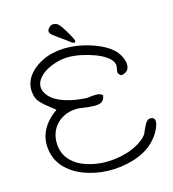

<svg xmlns="http://www.w3.org/2000/svg" viewBox="-130 -994 1011 1125"><g transform="rotate(-15 375.5 -431.5)"><path d="M383 25Q308 22 240.5 -3.5Q173 -29 128.5 -78Q84 -127 78 -199Q69 -316 186 -399Q179 -404 172 -410Q165 -416 154 -424Q126 -445 102 -469.5Q78 -494 74 -537Q69 -589 100.5 -632.5Q132 -676 188.5 -703.5Q245 -731 317 -734Q372 -736 430.5 -723.5Q489 -711 538.5 -687.5Q588 -664 616 -634Q628 -622 639 -601Q650 -580 653.5 -558Q657 -536 647 -518.5Q637 -501 608 -496L603 -497Q590 -507 588 -515Q586 -523 590 -538Q594 -556 592 -565Q587 -590 559 -611Q531 -632 491 -647Q451 -662 409 -670.5Q367 -679 334 -679Q300 -679 264.5 -669.5Q229 -660 198.5 -643Q168 -626 149.5 -602.5Q131 -579 130.5 -552Q130 -525 155 -495Q186 -460 245 -441.5Q304 -423 366 -420Q372 -419 379 -419.5Q386 -420 392 -421Q397 -422 400 -422Q418 -424 437 -424Q456 -424 472 -411Q467 -375 439.5 -367Q412 -359 345 -369Q342 -369 338.5 -369.5Q335 -370 332 -371Q322 -372 313 -373Q304 -374 297 -373Q252 -372 216.5 -352Q181 -332 160 -298.5Q139 -265 137 -223Q135 -156 170 -113Q205 -70 263 -49.5Q321 -29 386 -28Q437 -28 486.5 -39Q536 -50 577 -71.5Q618 -93 643 -124Q644 -126 647 -131.5Q650 -137 655 -150Q669 -182 679 -194.5Q689 -207 701 -208Q727 -209 730.5 -188.5Q734 -168 715 -131Q708 -116 695 -98.5Q682 -81 669 -68Q620 -19 542 4.5Q464 28 383 25ZM374 -757Q357 -770 341 -782Q325 -794 307 -806Q291 -817 275.5 -829.5Q260 -842 260 -855Q260 -865 272 -877Q284 -889 297 -888Q319 -887 331.5 -872.5Q344 -858 356 -838Q365 -823 374 -808Q383 -793 391 -776Q399 -761 394.5 -754Q390 -747 374 -757Z"/></g></svg>

Font: Yuji Hentaigana Akebono
Style: Regular
Weight: 400
Designer: Kataoka Yuji
Foundry: Kinuta Font Factory
Version: Version 3.002